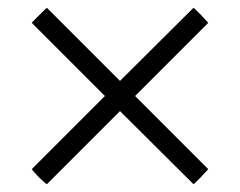

<svg xmlns="http://www.w3.org/2000/svg" viewBox="-20 -487 621 496"><path d="M480 -11 290 -200 101 -11Q80 -27 62 -50L251 -239L62 -428Q69 -436 81.5 -448Q94 -460 101 -467L290 -278L480 -467Q489 -459 500 -447.5Q511 -436 518 -428L329 -239L518 -50Q511 -42 499.5 -30Q488 -18 480 -11Z"/></svg>

Font: Tiro Bangla
Style: Italic
Weight: 400
Italic angle: -11°
Designer: Bangla: John Hudson & Fiona Ross, assisted by Neelakash Kshetrimayum. Latin: John Hudson with Paul Hanslow, assisted by 
Foundry: Tiro Typeworks Ltd.
Version: Version 1.60